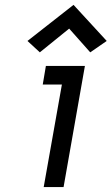

<svg xmlns="http://www.w3.org/2000/svg" viewBox="-20 -754 450 774"><path d="M140.6 -543 258.8 -638.7 343.8 -543 410.2 -588.9 276.4 -734.4 90.8 -588.9ZM165 -488.3 152.3 -413.1H229.5L156.2 0H236.3L322.3 -488.3Z"/></svg>

Font: Sen-gleads
Style: Italic
Weight: 400
Designer: Kosal Sen, Philatype
Foundry: Philatype
Version: Version 1.004; ttfautohint (v1.8.3)